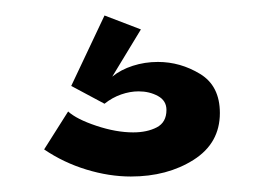

<svg xmlns="http://www.w3.org/2000/svg" viewBox="-20 -74 341 248"><path d="M37 119 68 70Q79 80 104.5 88.5Q130 97 152 97Q170 97 182.5 90.5Q195 84 195 68Q195 56 184 50Q173 44 159 44Q148 44 136.5 48Q125 52 115 60L72 37L115 -54L162 -36L125 25Q136 16 151.5 11Q167 6 184 6Q213 6 238.5 21.5Q264 37 264 72Q264 111 230 132.5Q196 154 149 154Q121 154 91.5 145Q62 136 37 119Z"/></svg>

Font: Darker Grotesque Light
Style: Bold
Weight: 700
Version: Version 1.000;gftools[0.9.28]